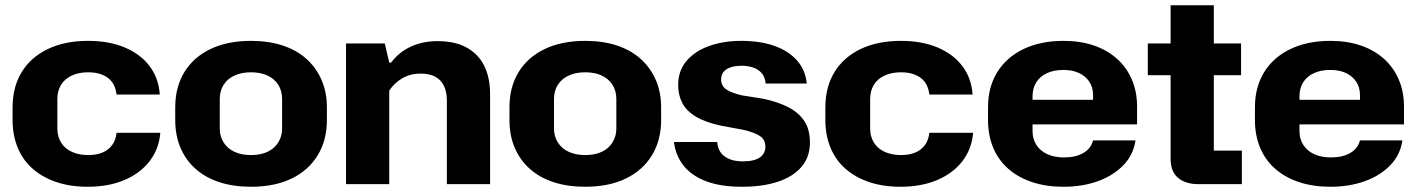

<svg xmlns="http://www.w3.org/2000/svg" viewBox="-20 -703 5406 733"><path d="M315 10Q248 10 195 -8Q142 -26 104.5 -59Q67 -92 47.5 -139.5Q28 -187 28 -245V-293Q28 -371 63 -428Q98 -485 163 -516Q228 -547 316 -547Q397 -547 457 -521.5Q517 -496 551.5 -450Q586 -404 590 -342H425Q420 -385 391.5 -406Q363 -427 316 -427Q281 -427 254 -414.5Q227 -402 213 -379Q199 -356 199 -325V-212Q199 -182 213 -159Q227 -136 254 -123.5Q281 -111 317 -111Q348 -111 371 -120.5Q394 -130 408 -149Q422 -168 425 -196H592Q587 -134 551 -87.5Q515 -41 454.5 -15.5Q394 10 315 10Z M938 10Q871 10 817.5 -7.5Q764 -25 726.5 -58.5Q689 -92 669 -139Q649 -186 649 -245V-293Q649 -371 684 -428Q719 -485 784 -516Q849 -547 938 -547Q1005 -547 1058.5 -529.5Q1112 -512 1149.5 -478.5Q1187 -445 1207.5 -398Q1228 -351 1228 -293V-245Q1228 -167 1192.5 -109.5Q1157 -52 1092.5 -21Q1028 10 938 10ZM938 -111Q975 -111 1001.5 -123.5Q1028 -136 1042.5 -159.5Q1057 -183 1057 -212V-325Q1057 -356 1042.5 -379Q1028 -402 1001.5 -414.5Q975 -427 938 -427Q902 -427 875 -414.5Q848 -402 833.5 -379Q819 -356 819 -325V-212Q819 -183 833.5 -159.5Q848 -136 875 -123.5Q902 -111 938 -111Z M1301 0V-537H1449L1466 -464H1473Q1503 -504 1548.5 -525Q1594 -546 1650 -546Q1717 -546 1761.5 -521.5Q1806 -497 1828.5 -452Q1851 -407 1851 -343V0H1686V-320Q1686 -353 1674.5 -376Q1663 -399 1641 -410.5Q1619 -422 1586 -422Q1546 -422 1515.5 -404Q1485 -386 1466 -357V0Z M2214 10Q2147 10 2093.5 -7.5Q2040 -25 2002.5 -58.5Q1965 -92 1945 -139Q1925 -186 1925 -245V-293Q1925 -371 1960 -428Q1995 -485 2060 -516Q2125 -547 2214 -547Q2281 -547 2334.5 -529.5Q2388 -512 2425.5 -478.5Q2463 -445 2483.5 -398Q2504 -351 2504 -293V-245Q2504 -167 2468.5 -109.5Q2433 -52 2368.5 -21Q2304 10 2214 10ZM2214 -111Q2251 -111 2277.5 -123.5Q2304 -136 2318.5 -159.5Q2333 -183 2333 -212V-325Q2333 -356 2318.5 -379Q2304 -402 2277.5 -414.5Q2251 -427 2214 -427Q2178 -427 2151 -414.5Q2124 -402 2109.5 -379Q2095 -356 2095 -325V-212Q2095 -183 2109.5 -159.5Q2124 -136 2151 -123.5Q2178 -111 2214 -111Z M2814 10Q2730 10 2674.5 -11.5Q2619 -33 2589 -71.5Q2559 -110 2553 -161H2718Q2720 -136 2732 -120Q2744 -104 2765 -95.5Q2786 -87 2816 -87Q2860 -87 2881 -102Q2902 -117 2902 -143Q2902 -170 2881.5 -183.5Q2861 -197 2820 -207L2734 -223Q2673 -236 2637 -257.5Q2601 -279 2585 -309.5Q2569 -340 2569 -378Q2569 -433 2601 -470.5Q2633 -508 2687.5 -527.5Q2742 -547 2810 -547Q2882 -547 2936 -528Q2990 -509 3022.5 -472.5Q3055 -436 3060 -384H2903Q2901 -408 2888.5 -423Q2876 -438 2856 -445Q2836 -452 2812 -452Q2786 -452 2768 -445.5Q2750 -439 2741.5 -427.5Q2733 -416 2733 -400Q2733 -376 2751.5 -362.5Q2770 -349 2812 -339L2894 -326Q2946 -315 2986 -295.5Q3026 -276 3049 -243.5Q3072 -211 3072 -159Q3072 -103 3039.5 -65.5Q3007 -28 2949 -9Q2891 10 2814 10Z M3418 10Q3351 10 3298 -8Q3245 -26 3207.5 -59Q3170 -92 3150.5 -139.5Q3131 -187 3131 -245V-293Q3131 -371 3166 -428Q3201 -485 3266 -516Q3331 -547 3419 -547Q3500 -547 3560 -521.5Q3620 -496 3654.5 -450Q3689 -404 3693 -342H3528Q3523 -385 3494.5 -406Q3466 -427 3419 -427Q3384 -427 3357 -414.5Q3330 -402 3316 -379Q3302 -356 3302 -325V-212Q3302 -182 3316 -159Q3330 -136 3357 -123.5Q3384 -111 3420 -111Q3451 -111 3474 -120.5Q3497 -130 3511 -149Q3525 -168 3528 -196H3695Q3690 -134 3654 -87.5Q3618 -41 3557.5 -15.5Q3497 10 3418 10Z M4040 10Q3974 10 3921 -7.5Q3868 -25 3830 -58Q3792 -91 3772 -138.5Q3752 -186 3752 -245V-293Q3752 -371 3787.5 -428Q3823 -485 3888 -516Q3953 -547 4040 -547Q4104 -547 4155.5 -529.5Q4207 -512 4244 -479Q4281 -446 4301 -399.5Q4321 -353 4321 -296V-228H3895V-322H4166L4153 -307V-340Q4153 -369 4139 -390.5Q4125 -412 4100 -424Q4075 -436 4040 -436Q4003 -436 3976.5 -423.5Q3950 -411 3936 -388.5Q3922 -366 3922 -336V-202Q3922 -173 3936.5 -150Q3951 -127 3978 -114.5Q4005 -102 4042 -102Q4087 -102 4116 -119Q4145 -136 4153 -167H4315Q4307 -112 4269 -72.5Q4231 -33 4172 -11.5Q4113 10 4040 10Z M4555 0Q4506 0 4477.5 -24Q4449 -48 4449 -98V-683H4614V-128H4721V0ZM4362 -416V-537H4718V-416Z M5059 10Q4993 10 4940 -7.5Q4887 -25 4849 -58Q4811 -91 4791 -138.5Q4771 -186 4771 -245V-293Q4771 -371 4806.5 -428Q4842 -485 4907 -516Q4972 -547 5059 -547Q5123 -547 5174.5 -529.5Q5226 -512 5263 -479Q5300 -446 5320 -399.5Q5340 -353 5340 -296V-228H4914V-322H5185L5172 -307V-340Q5172 -369 5158 -390.5Q5144 -412 5119 -424Q5094 -436 5059 -436Q5022 -436 4995.5 -423.5Q4969 -411 4955 -388.5Q4941 -366 4941 -336V-202Q4941 -173 4955.5 -150Q4970 -127 4997 -114.5Q5024 -102 5061 -102Q5106 -102 5135 -119Q5164 -136 5172 -167H5334Q5326 -112 5288 -72.5Q5250 -33 5191 -11.5Q5132 10 5059 10Z"/></svg>

Font: Hubot Sans
Style: Bold
Weight: 700
Designer: Deni Anggara
Foundry: GitHub, Inc., Subsidiary of Microsoft Corporation
Version: Version 2.000